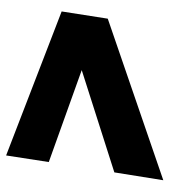

<svg xmlns="http://www.w3.org/2000/svg" viewBox="16 -656 541 612"><g transform="rotate(-90 286.0 -349.5)"><path d="M18 -99 43 -255 369 -359 76 -464 97 -600 556 -423 533 -276Z"/></g></svg>

Font: MuseoModerno Thin ExtraBold
Style: Italic
Weight: 800
Italic angle: -9°
Version: Version 1.003